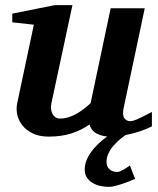

<svg xmlns="http://www.w3.org/2000/svg" viewBox="-20 -520 614 748"><path d="M506.3 176.8Q496.6 181.2 483.4 186.5Q470.2 191.9 456.1 196.5Q441.9 201.2 428.5 204.6Q415 208 405.3 208Q389.2 208 372.3 204.6Q355.5 201.2 341.6 193.1Q327.6 185.1 318.8 172.1Q310.1 159.2 310.1 140.1Q310.1 118.2 320.1 97.4Q330.1 76.7 345.9 58.3Q361.8 40 380.4 24.9Q389.2 17.6 397.5 11.7Q382.8 10.3 372.1 6.8Q356 1.5 346.9 -6.1Q337.9 -13.7 334 -21.7Q330.1 -29.8 329.1 -35.2Q295.9 -12.2 257.3 0Q218.8 12.2 169.9 12.2Q132.8 12.2 107.2 -0.5Q81.5 -13.2 66.7 -32.2Q51.8 -51.3 47.1 -74Q42.5 -96.7 46.9 -117.2L111.8 -423.8L27.8 -433.1V-466.8L192.9 -500H262.2L180.2 -117.2Q177.7 -105.5 179 -94.7Q180.2 -84 184.6 -75.9Q189 -67.9 196.3 -63Q203.6 -58.1 212.9 -58.1Q229.5 -58.1 245.4 -62.7Q261.2 -67.4 276.1 -75.7Q291 -84 305.2 -94.7Q319.3 -105.5 333 -118.2L411.1 -487.8H543.9L461.9 -100.1Q456.1 -72.3 464.1 -60.1Q472.2 -47.9 487.8 -47.9Q491.7 -47.9 496.8 -49.1Q502 -50.3 511 -54Q520 -57.6 534.4 -64.7Q548.8 -71.8 571.8 -84V-27.8Q561.5 -22.5 543.7 -15.4Q525.9 -8.3 503.9 -2Q487.3 2.4 469.2 5.9Q460.4 12.2 451.2 19.5Q436 31.7 423.6 45.9Q411.1 60.1 403.1 76.4Q395 92.8 395 110.8Q395 129.9 407 139.9Q418.9 149.9 437 149.9Q441.9 149.9 448.5 147.2Q455.1 144.5 461.9 140.4Q468.8 136.2 475.3 132.1Q481.9 127.9 486.3 125Z"/></svg>

Font: Charis SIL Eur
Style: Bold Italic
Weight: 700
Italic angle: -11°
Foundry: SIL International
Version: Version 5.000